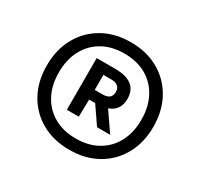

<svg xmlns="http://www.w3.org/2000/svg" viewBox="-132 -918 994 952"><g transform="rotate(30 365.0 -441.5)"><path d="M364.5 -134Q274 -134 205.2 -172.8Q136.5 -211.5 98 -280.8Q59.5 -350 59.5 -441Q59.5 -532 98 -601.5Q136.5 -671 205.2 -710Q274 -749 364.5 -749Q455 -749 523.8 -710Q592.5 -671 631 -601.5Q669.5 -532 669.5 -441Q669.5 -350 631 -280.8Q592.5 -211.5 523.8 -172.8Q455 -134 364.5 -134ZM364.5 -198.5Q436 -198.5 489 -228.5Q542 -258.5 571.2 -313Q600.5 -367.5 600.5 -441Q600.5 -515 571.2 -569.8Q542 -624.5 489 -654.5Q436 -684.5 364.5 -684.5Q293 -684.5 240 -654.5Q187 -624.5 157.8 -569.8Q128.5 -515 128.5 -441Q128.5 -367.5 157.8 -313Q187 -258.5 240 -228.5Q293 -198.5 364.5 -198.5ZM255.5 -300V-596H360Q489 -596 489 -497Q489 -429.5 429 -408.5L503.5 -300H428.5L360.5 -399H360H326L324 -300ZM326 -454.5H370.5Q422 -454.5 422 -497Q422 -540.5 370.5 -540.5H326Z"/></g></svg>

Font: Encode Sans SemiExpanded SemiExpanded
Style: Bold
Weight: 700
Width: 6
Designer: Multiple Designers
Foundry: Impallari Type
Version: Version 3.000; ttfautohint (v1.8.3) -l 8 -r 50 -G 200 -x 14 